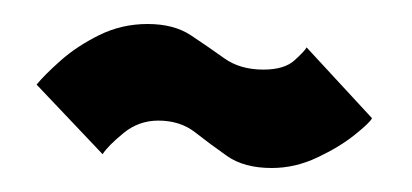

<svg xmlns="http://www.w3.org/2000/svg" viewBox="-20 -426 343 160"><path d="M206.5 -286Q183.5 -286 169.2 -296Q155 -306 142.5 -315.8Q130 -325.5 112 -325.5Q95.5 -325.5 82.8 -315Q70 -304.5 65.5 -297.5L10.5 -355.5Q17 -363.5 30.5 -375.5Q44 -387.5 62.8 -396.8Q81.5 -406 103 -406Q125 -406 139.2 -396.5Q153.5 -387 166.8 -377.5Q180 -368 199.5 -368Q217 -368 225.5 -375.8Q234 -383.5 235.5 -386.5L290 -327.5Q288.5 -324 275.8 -313.8Q263 -303.5 244.5 -294.8Q226 -286 206.5 -286Z"/></svg>

Font: Anybody Condensed SemiBold
Style: Regular
Weight: 600
Width: 3
Designer: Tyler Finck
Foundry: Etcetera Type Company
Version: Version 1.010; ttfautohint (v1.8.3) -l 8 -r 50 -G 200 -x 14 